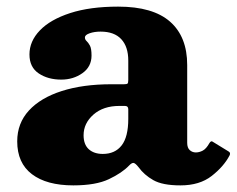

<svg xmlns="http://www.w3.org/2000/svg" viewBox="-20 -550 715 580"><path d="M32 -123Q32 -177.5 67.2 -216Q102.5 -254.5 166.5 -275Q230.5 -295.5 316.5 -295.5H354.5Q363 -295.5 365.2 -297.5Q367.5 -299.5 367.5 -308.5V-367Q367.5 -409 346.2 -431.8Q325 -454.5 284 -454.5Q265 -454.5 250.8 -449.5Q236.5 -444.5 236.5 -437Q236.5 -430.5 241.5 -426Q246.5 -421.5 251.5 -412.5Q256.5 -403.5 256.5 -382Q256.5 -348.5 229 -329Q201.5 -309.5 165 -309.5Q125 -309.5 97 -328.2Q69 -347 69 -385.5Q69 -425.5 100.5 -458.2Q132 -491 192 -510.5Q252 -530 337 -530Q442 -530 493.8 -484.5Q545.5 -439 545.5 -353.5V-118.5Q545.5 -103.5 553.2 -96.5Q561 -89.5 571.5 -89.5Q582 -89.5 592.5 -95Q603 -100.5 612.5 -117.5Q617.5 -126.5 624 -121L670.5 -92.5Q677.5 -88.5 673.5 -80.5Q656 -47 619.5 -18.5Q583 10 525.5 10H525Q471 10 443.2 -5.8Q415.5 -21.5 398.5 -45Q389 -57 383.5 -57.8Q378 -58.5 370 -50Q348.5 -27.5 309 -8.8Q269.5 10 201.5 10Q121 10 76.5 -23.8Q32 -57.5 32 -123ZM232.5 -141.5Q232.5 -113.5 248.2 -99.2Q264 -85 290.5 -85Q327.5 -85 347.5 -110.8Q367.5 -136.5 367.5 -191V-220Q367.5 -230 357.5 -230H340.5Q292 -230 262.2 -203.8Q232.5 -177.5 232.5 -141.5Z"/></svg>

Font: Besley* Heavy
Style: Regular
Weight: 800
Designer: Owen Earl
Foundry: indestructible type*
Version: Version 3.000; ttfautohint (v1.8.3)